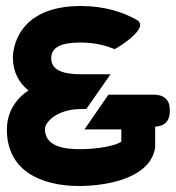

<svg xmlns="http://www.w3.org/2000/svg" viewBox="-20 -610 589 641"><path d="M3 -177C3 -41 115 11 245 11C334 11 483 -14 498 -118V-120V-187C508 -188 522 -190 532 -199C545 -211 547 -227 547 -240C547 -252 546 -269 533 -281C521 -292 506 -294 492 -294H342L262 -178H385V-137C365 -123 306 -112 245 -112C168 -112 130 -134 130 -180C130 -199 166 -246 252 -246H268L349 -362H252C191 -362 151 -375 151 -416C151 -451 182 -468 248 -468C288 -468 323 -461 349 -451L363 -446L375 -453C375 -453 483 -518 436 -544C391 -569 330 -590 250 -590C36 -590 23 -444 23 -418C23 -369 44 -333 75 -308C34 -281 3 -237 3 -177Z"/></svg>

Font: Charger Pro
Style: UltraExt
Weight: 900
Designer: Jasper
Foundry: Cannot Into Space Fonts
Version: Version 1.09